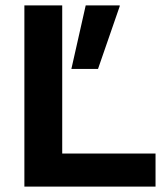

<svg xmlns="http://www.w3.org/2000/svg" viewBox="-20 -695 618 715"><path d="M70.8 0V-675H211.7V-123.3H559.2V0ZM245.8 -438.3 299.2 -675H425.8V-671.7L345 -438.3Z"/></svg>

Font: Funnel Display
Style: Bold
Weight: 700
Designer: NORD ID, Kristian Moeller
Foundry: Dicotype
Version: Version 1.000